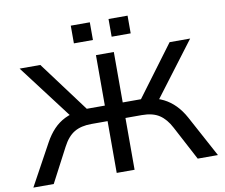

<svg xmlns="http://www.w3.org/2000/svg" viewBox="-93 -1017 1325 1132"><g transform="rotate(-10 569.5 -451.0)"><path d="M17 0 152 -247Q176 -291 206 -322.5Q236 -354 274.5 -373Q313 -392 361 -398L317 -365L59 -705H183L422 -384L395 -403H516V-705H623V-403H745L718 -384L957 -705H1080L823 -365L780 -398Q828 -392 865.5 -373Q903 -354 933.5 -323Q964 -292 988 -248L1122 0H1001L893 -204Q865 -258 825.5 -284Q786 -310 721 -310H623V0H516V-310H419Q357 -310 316.5 -286Q276 -262 246 -204L139 0ZM626 -796V-902H740V-796ZM400 -796V-902H514V-796Z"/></g></svg>

Font: Nunito Sans 7pt SemiExpanded Medium
Style: Regular
Weight: 500
Width: 6
Designer: Vernon Adams
Foundry: Vernon Adams
Version: Version 3.101;gftools[0.9.27]